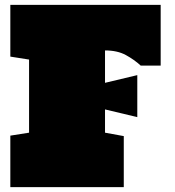

<svg xmlns="http://www.w3.org/2000/svg" viewBox="-20 -770 718 790"><path d="M22.5 0V-211.9L99.6 -224.1V-524.9L22.5 -537.1V-750H641.1V-500H559.1Q532.7 -524.4 497.8 -543.5Q462.9 -562.5 412.1 -562.5V-429.2L544.9 -460.9V-288.1L412.1 -319.8V-224.1L489.3 -210V0Z"/></svg>

Font: Holtwood One SC
Style: Regular
Weight: 400
Designer: Vernon Adams
Foundry: Vernon Adams
Version: Version 1.100; ttfautohint (v1.8.4.7-5d5b)